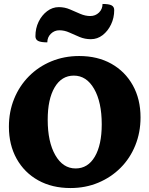

<svg xmlns="http://www.w3.org/2000/svg" viewBox="-20 -938 755 970"><path d="M336 12Q243 12 173 -27Q103 -66 64 -136Q25 -206 25 -298Q25 -374 51.5 -439Q78 -504 126 -552.5Q174 -601 239 -628Q304 -655 380 -655Q473 -655 542.5 -616Q612 -577 651 -507Q690 -437 690 -345Q690 -269 663.5 -203.5Q637 -138 589 -90Q541 -42 476.5 -15Q412 12 336 12ZM362 -87Q424 -87 459 -146.5Q494 -206 494 -310Q494 -422 455.5 -489Q417 -556 353 -556Q291 -556 256 -496.5Q221 -437 221 -333Q221 -221 259.5 -154Q298 -87 362 -87ZM280 -785Q255 -785 237 -767.5Q219 -750 219 -724Q187 -724 173 -731Q159 -738 159 -755Q159 -795 175 -828Q191 -861 218 -881.5Q245 -902 277 -902Q307 -902 333.5 -890.5Q360 -879 385.5 -868Q411 -857 436 -857Q462 -857 480 -874.5Q498 -892 498 -918Q530 -918 543.5 -911Q557 -904 557 -887Q557 -848 541 -814.5Q525 -781 498.5 -760.5Q472 -740 439 -740Q409 -740 382.5 -751Q356 -762 331 -773.5Q306 -785 280 -785Z"/></svg>

Font: Petrona Black
Style: Regular
Weight: 900
Designer: Ringo R. Seeber
Foundry: Ringo R. Seeber
Version: Version 2.001; ttfautohint (v1.8.3)